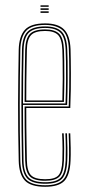

<svg xmlns="http://www.w3.org/2000/svg" viewBox="-20 -693 328 718"><path d="M149 5.5Q95.2 5.5 73.2 -17.6Q51.2 -40.8 50 -91.8Q48.8 -149.2 48.1 -201.9Q47.5 -254.5 47.6 -304.6Q47.8 -354.8 48.4 -404.9Q49 -455 50 -507.2Q51.2 -557.2 73 -581.4Q94.8 -605.5 148.8 -605.5Q196.8 -605.5 219.2 -583.2Q241.8 -561 243.8 -508.8Q244.2 -493.2 244.6 -470.8Q245 -448.2 245.1 -420Q245.2 -391.8 244.8 -358.8Q244.2 -325.8 242.8 -289.2H78.2Q78.2 -250.2 78.5 -218.2Q78.8 -186.2 79.4 -156.1Q80 -126 80.5 -93Q81.2 -53.5 95.6 -38.1Q110 -22.8 149 -22.8Q184.8 -22.8 198.1 -36.8Q211.5 -50.8 213.2 -93Q214 -110.5 213.9 -137.1Q213.8 -163.8 212.2 -194.5H218.2Q219.8 -164.2 219.9 -137.5Q220 -110.8 219.2 -93Q217.5 -48 202.2 -32.5Q187 -17 149 -17Q107 -17 91.1 -33.8Q75.2 -50.5 74.2 -92.8Q73.8 -122.5 73.1 -154.4Q72.5 -186.2 72.2 -221.2Q72 -256.2 72 -294.8H237Q238.2 -332.8 238.8 -365.4Q239.2 -398 239.1 -424.9Q239 -451.8 238.6 -472.9Q238.2 -494 237.5 -508.8Q235.5 -561.8 212.9 -580.8Q190.2 -599.8 148.8 -599.8Q97.2 -599.8 77.2 -577Q57.2 -554.2 56 -507Q55 -455.2 54.4 -404.2Q53.8 -353.2 53.8 -302.1Q53.8 -251 54.2 -198.8Q54.8 -146.5 56 -92Q57.2 -42.5 78 -21.4Q98.8 -0.2 149 -0.2Q195.5 -0.2 215.4 -20Q235.2 -39.8 237.8 -92Q238.2 -103.2 238.4 -119.5Q238.5 -135.8 238.1 -155.1Q237.8 -174.5 236.8 -194.5H242.8Q244 -167 244.4 -139.5Q244.8 -112 243.8 -91.8Q241.5 -38 220.4 -16.2Q199.2 5.5 149 5.5ZM149 -5.8Q100.8 -5.8 82 -25.6Q63.2 -45.5 62.2 -92Q61 -146.8 60.5 -199.5Q60 -252.2 60 -303.5Q60 -354.8 60.6 -405.5Q61.2 -456.2 62.2 -506.8Q63.2 -554 82.8 -574.1Q102.2 -594.2 148.8 -594.2Q191 -594.2 210.4 -575Q229.8 -555.8 231.5 -506.5Q232.2 -493.2 232.8 -463.8Q233.2 -434.2 233 -392.5Q232.8 -350.8 231 -300.5H66Q66 -237.8 66.5 -190.2Q67 -142.8 68 -92.5Q68.8 -47.8 86.5 -29.6Q104.2 -11.5 149 -11.5Q190.5 -11.5 207 -28.5Q223.5 -45.5 225.5 -92.5Q226.2 -110 226.1 -136.9Q226 -163.8 224.5 -194.5H230.5Q231.8 -168.5 232.1 -140.6Q232.5 -112.8 231.5 -92.5Q229.5 -42.5 211.4 -24.1Q193.2 -5.8 149 -5.8ZM66 -306H225Q226.8 -350.2 227 -390.6Q227.2 -431 226.8 -461.5Q226.2 -492 225.5 -506.2Q223.8 -552.8 206.1 -570.6Q188.5 -588.5 148.8 -588.5Q105.2 -588.5 87.2 -570Q69.2 -551.5 68.2 -506.5Q67.2 -463 66.6 -414.1Q66 -365.2 66 -306ZM72 -311.8Q72.2 -348.2 72.4 -379.4Q72.5 -410.5 73.1 -441Q73.8 -471.5 74.2 -506.2Q75.2 -548.8 91.6 -565.9Q108 -583 148.8 -583Q184.5 -583 201 -567Q217.5 -551 219.2 -506.2Q219.8 -493.5 220.2 -465.6Q220.8 -437.8 220.6 -398.5Q220.5 -359.2 219 -311.8ZM78.2 -317.2H213.2Q214.5 -360.2 214.6 -398.4Q214.8 -436.5 214.2 -464.8Q213.8 -493 213.2 -506.2Q211.5 -547.8 196.8 -562.5Q182 -577.2 148.8 -577.2Q110.5 -577.2 95.9 -561.4Q81.2 -545.5 80.5 -506.2Q80 -474.2 79.4 -445.5Q78.8 -416.8 78.5 -386Q78.2 -355.2 78.2 -317.2ZM131.5 -667.5V-673H162V-667.5ZM131.5 -645V-650.5H162V-645ZM131.5 -656.2V-661.8H162V-656.2Z"/></svg>

Font: Big Shoulders Inline Display Thin ExtraLight
Style: Regular
Weight: 250
Version: Version 2.002